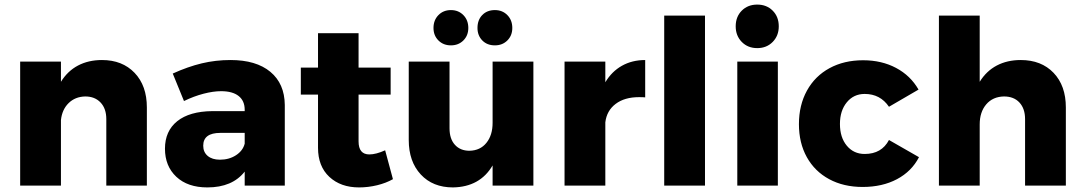

<svg xmlns="http://www.w3.org/2000/svg" viewBox="-20 -810 4724 838"><path d="M621 -341V0H444V-290Q444 -336 419 -362.5Q394 -389 352 -389Q308 -388 279.5 -360Q251 -332 246 -286V0H68V-541H246V-453Q275 -500 320.5 -524Q366 -548 425 -548Q514 -548 567.5 -492Q621 -436 621 -341Z M1223 -352V0H1048V-61Q994 8 885 8Q799 8 749.5 -38.5Q700 -85 700 -161Q700 -238 753.5 -281Q807 -324 907 -325H1048V-331Q1048 -370 1021.5 -391Q995 -412 945 -412Q911 -412 868.5 -401Q826 -390 783 -369L734 -489Q800 -519 860.5 -533.5Q921 -548 986 -548Q1098 -548 1160 -496.5Q1222 -445 1223 -352ZM1048 -183V-230H942Q867 -230 867 -174Q867 -146 886.5 -129.5Q906 -113 940 -113Q980 -113 1010 -132.5Q1040 -152 1048 -183Z M1695 -28Q1665 -11 1626 -1.5Q1587 8 1547 8Q1467 8 1417.5 -38Q1368 -84 1368 -165V-397H1293V-515H1368V-665H1545V-515H1685V-397H1545V-193Q1545 -136 1592 -136Q1621 -136 1661 -154Z M2308 -541V0H2130V-88Q2075 6 1957 8Q1869 8 1816.5 -48.5Q1764 -105 1764 -199V-541H1942V-250Q1942 -204 1965.5 -178Q1989 -152 2029 -152Q2076 -153 2103 -186.5Q2130 -220 2130 -274V-541ZM2024 -688Q2024 -655 2002.5 -633.5Q1981 -612 1948 -612Q1915 -612 1893.5 -633.5Q1872 -655 1872 -688Q1872 -722 1893.5 -744Q1915 -766 1948 -766Q1981 -766 2002.5 -744Q2024 -722 2024 -688ZM2216 -688Q2216 -655 2194.5 -633.5Q2173 -612 2140 -612Q2106 -612 2085 -633.5Q2064 -655 2064 -688Q2064 -723 2085 -744.5Q2106 -766 2140 -766Q2173 -766 2194.5 -744Q2216 -722 2216 -688Z M2796 -548V-385Q2787 -386 2769 -386Q2706 -386 2667 -356.5Q2628 -327 2622 -276V0H2444V-541H2622V-451Q2650 -498 2694.5 -523Q2739 -548 2796 -548Z M2879 -742H3057V0H2879Z M3198 -541H3375V0H3198ZM3379 -695Q3379 -654 3352.5 -627Q3326 -600 3285 -600Q3244 -600 3217.5 -627Q3191 -654 3191 -695Q3191 -737 3217.5 -763.5Q3244 -790 3285 -790Q3326 -790 3352.5 -763.5Q3379 -737 3379 -695Z M3754 -400Q3706 -400 3676 -363.5Q3646 -327 3646 -269Q3646 -210 3676 -174Q3706 -138 3754 -138Q3828 -138 3860 -199L3991 -124Q3959 -62 3895 -28Q3831 6 3745 6Q3662 6 3599 -28Q3536 -62 3501.5 -124Q3467 -186 3467 -268Q3467 -351 3502 -414.5Q3537 -478 3600.5 -512.5Q3664 -547 3747 -547Q3828 -547 3891 -513.5Q3954 -480 3989 -419L3860 -344Q3822 -400 3754 -400Z M4632 -341V0H4454V-290Q4454 -336 4429.5 -362.5Q4405 -389 4362 -389Q4313 -388 4284.5 -354.5Q4256 -321 4256 -267V0H4078V-742H4256V-453Q4285 -500 4330.5 -524Q4376 -548 4435 -548Q4525 -548 4578.5 -492Q4632 -436 4632 -341Z"/></svg>

Font: Montserrat arm2
Style: Bold
Weight: 700
Designer: Julieta Ulanovsky
Foundry: Julieta Ulanovsky
Version: Version 6.000